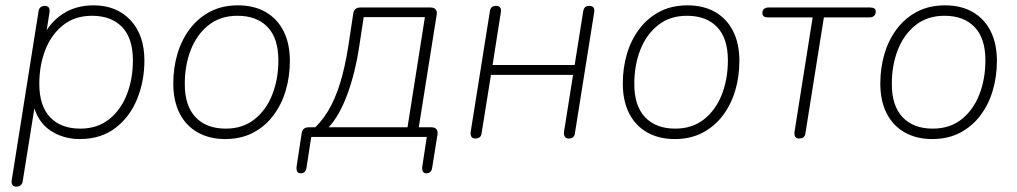

<svg xmlns="http://www.w3.org/2000/svg" viewBox="-20 -512 3802 718"><path d="M41 186Q31 186 26.5 179.5Q22 173 24 161L124 -469Q127 -490 148 -490Q158 -490 162.5 -483.5Q167 -477 165 -465L150 -371H139Q165 -427 214 -459.5Q263 -492 330 -492Q416 -492 468 -436.5Q520 -381 520 -286Q520 -208 492.5 -141Q465 -74 411 -33Q357 8 278 8Q217 8 169 -23.5Q121 -55 104 -122H111L65 165Q62 186 41 186ZM280 -31Q344 -31 388 -66Q432 -101 454.5 -159Q477 -217 477 -286Q477 -369 436.5 -411Q396 -453 324 -453Q260 -453 216 -418Q172 -383 149.5 -325.5Q127 -268 127 -198Q127 -116 167.5 -73.5Q208 -31 280 -31Z M822 8Q763 8 719 -17Q675 -42 651.5 -88.5Q628 -135 628 -200Q628 -258 643.5 -310.5Q659 -363 690 -404Q721 -445 766 -468.5Q811 -492 870 -492Q930 -492 973.5 -467Q1017 -442 1040.5 -395.5Q1064 -349 1064 -284Q1064 -226 1048.5 -173.5Q1033 -121 1002 -80Q971 -39 926 -15.5Q881 8 822 8ZM824 -31Q888 -31 932 -66Q976 -101 998.5 -159Q1021 -217 1021 -286Q1021 -369 980.5 -411Q940 -453 868 -453Q804 -453 760 -418Q716 -383 693.5 -325.5Q671 -268 671 -198Q671 -116 711.5 -73.5Q752 -31 824 -31Z M1104 136Q1095 136 1091.5 129.5Q1088 123 1089 112L1108 -13Q1111 -36 1135 -36H1179L1141 -20Q1179 -51 1206 -95.5Q1233 -140 1251.5 -200Q1270 -260 1282 -336L1301 -461Q1304 -484 1328 -484H1590Q1603 -484 1609 -477Q1615 -470 1613 -457L1544 -23L1531 -36H1593Q1606 -36 1612 -29Q1618 -22 1616 -9L1596 116Q1593 136 1574 136Q1565 136 1561.5 129.5Q1558 123 1559 112L1576 0H1144L1126 116Q1123 136 1104 136ZM1209 -36H1504L1569 -448H1340L1323 -336Q1309 -242 1279.5 -161Q1250 -80 1209 -36Z M1757 6Q1747 6 1743 -0.5Q1739 -7 1740 -18L1812 -470Q1814 -481 1819.5 -485.5Q1825 -490 1835 -490Q1846 -490 1850.5 -483.5Q1855 -477 1853 -466L1822 -269H2129L2161 -470Q2163 -481 2168.5 -485.5Q2174 -490 2184 -490Q2195 -490 2199.5 -483.5Q2204 -477 2202 -466L2130 -14Q2129 -4 2123 1Q2117 6 2107 6Q2097 6 2092.5 -0.5Q2088 -7 2089 -18L2123 -232H1816L1781 -14Q1780 -4 1774 1Q1768 6 1757 6Z M2503 8Q2444 8 2400 -17Q2356 -42 2332.5 -88.5Q2309 -135 2309 -200Q2309 -258 2324.5 -310.5Q2340 -363 2371 -404Q2402 -445 2447 -468.5Q2492 -492 2551 -492Q2611 -492 2654.5 -467Q2698 -442 2721.5 -395.5Q2745 -349 2745 -284Q2745 -226 2729.5 -173.5Q2714 -121 2683 -80Q2652 -39 2607 -15.5Q2562 8 2503 8ZM2505 -31Q2569 -31 2613 -66Q2657 -101 2679.5 -159Q2702 -217 2702 -286Q2702 -369 2661.5 -411Q2621 -453 2549 -453Q2485 -453 2441 -418Q2397 -383 2374.5 -325.5Q2352 -268 2352 -198Q2352 -116 2392.5 -73.5Q2433 -31 2505 -31Z M2968 6Q2958 6 2954 -0.5Q2950 -7 2951 -18L3019 -447H2852Q2831 -447 2831 -463Q2831 -474 2837.5 -479Q2844 -484 2854 -484H3234Q3255 -484 3255 -469Q3255 -459 3249 -453Q3243 -447 3232 -447H3061L2992 -14Q2991 -4 2985 1Q2979 6 2968 6Z M3466 8Q3407 8 3363 -17Q3319 -42 3295.5 -88.5Q3272 -135 3272 -200Q3272 -258 3287.5 -310.5Q3303 -363 3334 -404Q3365 -445 3410 -468.5Q3455 -492 3514 -492Q3574 -492 3617.5 -467Q3661 -442 3684.5 -395.5Q3708 -349 3708 -284Q3708 -226 3692.5 -173.5Q3677 -121 3646 -80Q3615 -39 3570 -15.5Q3525 8 3466 8ZM3468 -31Q3532 -31 3576 -66Q3620 -101 3642.5 -159Q3665 -217 3665 -286Q3665 -369 3624.5 -411Q3584 -453 3512 -453Q3448 -453 3404 -418Q3360 -383 3337.5 -325.5Q3315 -268 3315 -198Q3315 -116 3355.5 -73.5Q3396 -31 3468 -31Z"/></svg>

Font: Nunito Variable Extra Light
Style: Italic
Weight: 200
Italic angle: -9°
Designer: Vernon Adams
Foundry: Vernon Adams
Version: Version 3.602